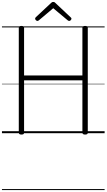

<svg xmlns="http://www.w3.org/2000/svg" viewBox="-20 -1361 1089 1962"><path d="M199 14Q172 14 172 -5V-1077Q172 -1087 178.5 -1091.5Q185 -1096 199 -1096Q226 -1096 226 -1077V-590H822V-1077Q822 -1087 829 -1091.5Q836 -1096 850 -1096Q877 -1096 877 -1077V-5Q877 5 870.5 9.5Q864 14 850 14Q822 14 822 -5V-540H226V-5Q226 5 220 9.5Q214 14 199 14ZM362 -1147Q355 -1147 347 -1154.5Q339 -1162 339 -1170Q339 -1173 340 -1176.5Q341 -1180 345 -1184L499 -1328Q505 -1334 510 -1337.5Q515 -1341 524 -1341Q533 -1341 538.5 -1337.5Q544 -1334 549 -1328L704 -1182Q708 -1179 709 -1176Q710 -1173 710 -1170Q710 -1162 702.5 -1154.5Q695 -1147 687 -1147Q682 -1147 678.5 -1149Q675 -1151 670 -1155L524 -1277L379 -1155Q374 -1151 370.5 -1149Q367 -1147 362 -1147ZM0 571H1049V581H0ZM0 -20H1049V0H0ZM0 -505H1049V-500H0ZM0 -1091H1049V-1081H0Z"/></svg>

Font: Playwrite PT Guides
Style: Regular
Weight: 400
Designer: Veronika Burian, José Scaglione
Foundry: TypeTogether
Version: Version 1.003